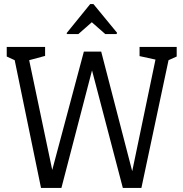

<svg xmlns="http://www.w3.org/2000/svg" viewBox="-20 -921 896 941"><path d="M181 0 52 -626 13 -644V-691H201V-647L123 -626L236 -88L391 -668H476L628 -82L742 -629L664 -646V-691H846V-644L806 -626L673 0H582L431 -576L281 0ZM310 -754 306 -758 422 -901H438L554 -760L551 -754H496L430 -812L364 -754Z"/></svg>

Font: Kreon Light Light
Style: Regular
Weight: 300
Version: Version 2.002